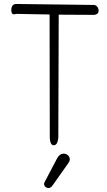

<svg xmlns="http://www.w3.org/2000/svg" viewBox="-20 -746 540 968"><path d="M274 -51Q270 -15 253 -14Q234 -11 231 -49L230 -673L61 -676Q37 -667 37 -695Q37 -724 60 -726L457 -721Q475 -715 477 -695Q479 -676 457 -671L276 -672ZM267 54Q277 35 290.5 30.5Q304 26 315.5 32Q327 38 331 50Q335 62 324 77L245 189Q235 203 223.5 202Q212 201 205.5 192Q199 183 205 172Z"/></svg>

Font: Yomogi
Style: Regular
Weight: 400
Designer: satsuyako
Foundry: satsuyako
Version: Version 3.100